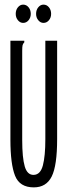

<svg xmlns="http://www.w3.org/2000/svg" viewBox="-20 -799 290 830"><path d="M126 11Q65 11 45 -39.5Q25 -90 25 -195V-623H85V-616Q79 -610 77.5 -603Q76 -596 76 -579V-194Q76 -117 87 -79.5Q98 -42 126 -43Q155 -44 165.5 -84.5Q176 -125 176 -197V-623H227V-198Q227 -83 203.5 -36Q180 11 126 11ZM80 -700Q67 -700 57.5 -711.5Q48 -723 48 -739Q48 -756 57.5 -767.5Q67 -779 80 -779Q94 -779 103.5 -767.5Q113 -756 113 -739Q113 -723 103.5 -711.5Q94 -700 80 -700ZM168 -700Q155 -700 145.5 -711.5Q136 -723 136 -739Q136 -756 145.5 -767.5Q155 -779 168 -779Q182 -779 191.5 -767.5Q201 -756 201 -739Q201 -723 191.5 -711.5Q182 -700 168 -700Z"/></svg>

Font: Inconsolata UltraCondensed
Style: Regular
Weight: 400
Width: 1
Monospace: yes
Designer: Raph Levien, Cyreal, Brenton Simpson
Foundry: Raph Levien, Cyreal, Google
Version: Version 3.001; ttfautohint (v1.8.2.53-6de2)